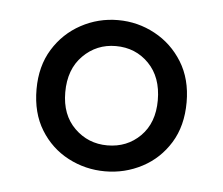

<svg xmlns="http://www.w3.org/2000/svg" viewBox="-33 -710 393 339"><g transform="rotate(5 164.0 -541.0)"><path d="M164 -453Q199 -453 222.5 -476.5Q246 -500 246 -540Q246 -581 222.5 -605Q199 -629 164 -629Q130 -629 106 -605Q82 -581 82 -540Q82 -500 106 -476.5Q130 -453 164 -453ZM164 -407Q129 -407 98.5 -423Q68 -439 49.5 -469Q31 -499 31 -541Q31 -582 49.5 -612Q68 -642 98.5 -658.5Q129 -675 164 -675Q199 -675 229.5 -658.5Q260 -642 278.5 -612Q297 -582 297 -541Q297 -499 278.5 -469Q260 -439 229.5 -423Q199 -407 164 -407Z"/></g></svg>

Font: Source Serif 4 36pt
Style: Bold
Weight: 700
Designer: Frank Grießhammer
Foundry: Adobe Systems Incorporated
Version: Version 4.004;hotconv 1.0.116;makeotfexe 2.5.65601